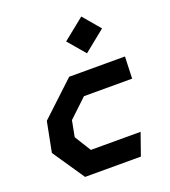

<svg xmlns="http://www.w3.org/2000/svg" viewBox="-146 -923 913 1030"><g transform="rotate(-20 310.0 -408.0)"><path d="M162 0H480.5L524.5 -125.5H240.5L182.5 -219L200 -310.5L304.5 -409H579.5L584 -534H265.5L72 -353L38.5 -181.5ZM315 -717.5 398.5 -619.5 520 -717.5 437 -815.5Z"/></g></svg>

Font: Monaspace Krypton
Style: Bold Italic
Weight: 700
Italic angle: -11°
Designer: Riley Cran & the Lettermatic Team
Foundry: Lettermatic
Version: Version 1.101 (Monaspace Krypton)